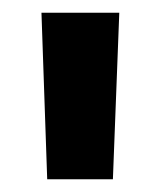

<svg xmlns="http://www.w3.org/2000/svg" viewBox="-20 -664 251 301"><path d="M45 -644H167L157 -383H54Z"/></svg>

Font: Montserrat Ace
Style: Bold
Weight: 700
Designer: Julieta Ulanovsky
Foundry: Julieta Ulanovsky
Version: Version 1